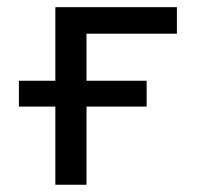

<svg xmlns="http://www.w3.org/2000/svg" viewBox="-20 -510 590 530"><path d="M32.2 -287.1H132.8V-490.2H468.3V-417H218.8V-287.1H384.8V-215.8H218.8V0H132.8V-215.8H32.2Z"/></svg>

Font: Code New Roman
Style: Regular
Weight: 400
Monospace: yes
Designer: Sam Radian
Foundry: Code New Roman
Version: Version 2.00 November 29, 2014